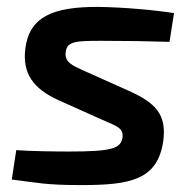

<svg xmlns="http://www.w3.org/2000/svg" viewBox="-20 -524 554 555"><path d="M266 -504C130 -505 64 -474 53 -382C45 -312 75 -268 150 -234L275 -178C317 -159 338 -155 334 -125C328 -94 301 -86 179 -86C135 -86 67 -87 27 -90L14 -5C90 4 108 11 215 11C355 11 436 -3 452 -117C462 -193 430 -227 351 -262L226 -318C188 -335 166 -344 170 -374C174 -405 200 -406 274 -406C348 -406 407 -405 470 -403L483 -486C428 -495 337 -503 266 -504Z"/></svg>

Font: Exo 2 Semi Bold
Style: Italic
Weight: 600
Italic angle: -8°
Designer: Natanael Gama
Version: Version 1.001;PS 001.001;hotconv 1.0.88;makeotf.lib2.5.64775